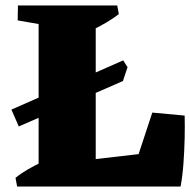

<svg xmlns="http://www.w3.org/2000/svg" viewBox="-20 -686 700 706"><path d="M49 -221 22 -283 433 -464 449 -439 432 -388ZM122 0V-666H332V0ZM43 0 37 -32Q58 -49 83 -63.5Q108 -78 136 -91L137 0ZM230 0 305 -98 626 -135 643 0ZM644 0 453 -8 540 -272 659 -261Q660 -225 659 -178Q658 -131 654.5 -84Q651 -37 644 0ZM183 -587 45 -611 46 -666H186ZM318 -575 317 -666H411L417 -634Q396 -618 371.5 -603.5Q347 -589 318 -575Z"/></svg>

Font: Eczar ExtraBold
Style: Regular
Weight: 800
Designer: Vaibhav Singh
Foundry: Rosetta Type Foundry
Version: Version 2.000